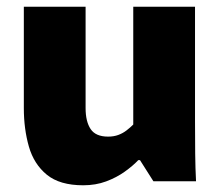

<svg xmlns="http://www.w3.org/2000/svg" viewBox="-20 -540 653 572"><path d="M228 12Q158 12 119.5 -19.5Q81 -51 66 -103.5Q51 -156 51 -218V-520H235V-218Q235 -178 250 -155.5Q265 -133 302 -133Q319 -133 332.5 -138Q346 -143 357 -151.5Q368 -160 377 -169V-520H561V-178Q561 -127 561.5 -82.5Q562 -38 564 0H437L397 -63H392Q376 -46 351.5 -28.5Q327 -11 296 0.5Q265 12 228 12Z"/></svg>

Font: Murecho Thin ExtraBold
Style: Regular
Weight: 800
Version: Version 1.010